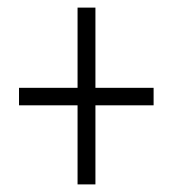

<svg xmlns="http://www.w3.org/2000/svg" viewBox="-20 -606 455 505"><path d="M231 -375V-586H184V-375H30V-329H184V-121H231V-329H384V-375Z"/></svg>

Font: Noto Sans Arabic UI XCn Lt
Style: Regular
Weight: 300
Width: 2
Designer: Monotype Design Team, Nadine Chahine and Nizar Qandah
Foundry: Monotype Imaging Inc.
Version: Version 2.010